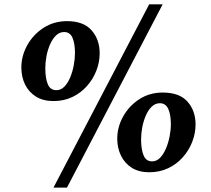

<svg xmlns="http://www.w3.org/2000/svg" viewBox="-20 -826 976 890"><path d="M228 -357.5Q180 -357.5 146.8 -378.2Q113.5 -399 96.2 -434.2Q79 -469.5 79 -513Q79 -567 106.2 -616.2Q133.5 -665.5 181.5 -696.8Q229.5 -728 291 -728Q367.5 -728 404.8 -685.2Q442 -642.5 442 -579Q442 -537.5 426.5 -498Q411 -458.5 382.8 -426.8Q354.5 -395 315.2 -376.2Q276 -357.5 228 -357.5ZM241.5 -408Q262.5 -408 278.5 -424.5Q294.5 -441 305.5 -467.5Q316.5 -494 322 -523.8Q327.5 -553.5 327.5 -579.5Q327.5 -625.5 315.8 -651.5Q304 -677.5 277.5 -677.5Q256 -677.5 239.8 -661.8Q223.5 -646 212.2 -620.5Q201 -595 195.5 -566Q190 -537 190 -510Q190 -463.5 201.5 -435.8Q213 -408 241.5 -408ZM671.5 -806H734L290.5 43.5H228ZM672 -27.5Q624 -27.5 591 -48.2Q558 -69 540.8 -104.5Q523.5 -140 523.5 -183.5Q523.5 -237 550.8 -286Q578 -335 625.5 -366Q673 -397 734.5 -397Q812 -397 849.2 -354.8Q886.5 -312.5 886.5 -249Q886.5 -208 871 -168.2Q855.5 -128.5 827.2 -96.8Q799 -65 759.5 -46.2Q720 -27.5 672 -27.5ZM685 -78Q706 -78 722 -94.5Q738 -111 749.2 -137.5Q760.5 -164 766.2 -193.8Q772 -223.5 772 -249.5Q772 -295.5 759.8 -321.5Q747.5 -347.5 721 -347.5Q700 -347.5 683.5 -331.8Q667 -316 656 -290.5Q645 -265 639.5 -236Q634 -207 634 -180Q634 -134 645.5 -106Q657 -78 685 -78Z"/></svg>

Font: Merriweather 36pt Black
Style: Italic
Weight: 900
Italic angle: -7.8°
Version: Version 2.101